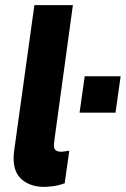

<svg xmlns="http://www.w3.org/2000/svg" viewBox="-20 -717 490 748"><path d="M151 11Q100 11 66.5 -16.5Q33 -44 33 -100Q33 -107 33.5 -114.5Q34 -122 35 -129L114 -697H264L193 -179Q192 -169 191 -162Q190 -155 190 -151Q190 -136 198 -131Q206 -126 217 -126Q225 -126 234 -127.5Q243 -129 250 -130L232 -3Q207 6 186 8.5Q165 11 151 11ZM290 -278 310 -420H450L430 -278Z"/></svg>

Font: Hanken Grotesk Black
Style: Italic
Weight: 900
Italic angle: -8°
Designer: Alfredo Marco Pradil
Foundry: Hanken Design Co.
Version: Version 3.013